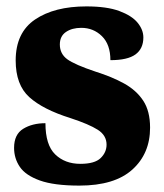

<svg xmlns="http://www.w3.org/2000/svg" viewBox="-20 -570 512 600"><path d="M228 10Q149 10 104.5 -6Q60 -22 42 -48.5Q24 -75 24 -108Q24 -150 52.5 -167.5Q81 -185 122 -185Q122 -117 152.5 -87.5Q183 -58 231 -58Q276 -58 294.5 -76Q313 -94 313 -118Q313 -147 285.5 -164.5Q258 -182 200 -201Q114 -228 71.5 -266.5Q29 -305 29 -381Q29 -468 89.5 -509Q150 -550 250 -550Q314 -550 353 -535.5Q392 -521 410 -499Q428 -477 428 -453Q428 -418 403.5 -400Q379 -382 325 -382Q325 -431 298.5 -457Q272 -483 234 -483Q205 -483 186 -470Q167 -457 167 -431Q167 -402 190 -385Q213 -368 279 -346Q330 -330 368 -309Q406 -288 427.5 -255.5Q449 -223 449 -171Q449 -90 393.5 -40Q338 10 228 10Z"/></svg>

Font: Noto Serif Myanmar SemiCondensed Black
Style: Regular
Weight: 900
Width: 4
Designer: Ben Mitchell and the Monotype Design Team
Foundry: Monotype Imaging Inc.
Version: Version 2.106; ttfautohint (v1.8.4.7-5d5b)